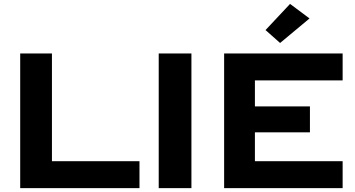

<svg xmlns="http://www.w3.org/2000/svg" viewBox="-20 -978 1846 998"><path d="M85 -700H250V-140H705V0H85Z M805 -700H975V0H805Z M1145 -700H1761V-560H1305V-425H1591V-290H1305V-140H1761V0H1145ZM1588.9 -882.1 1435.9 -754.6 1360.2 -821.7 1487.7 -957.7Z"/></svg>

Font: Copperplate Sans CC
Style: Bold
Weight: 700
Designer: indestructible type*
Foundry: Cowboy Collective
Version: Version 1.000